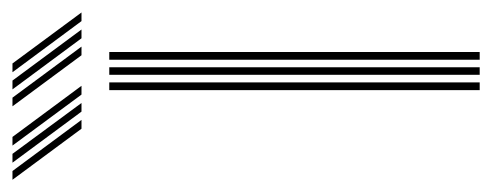

<svg xmlns="http://www.w3.org/2000/svg" viewBox="-350 -534 797 311"><g transform="rotate(-90 48.5 -378.5)"><path d="M107.2 0V-600H119.8V0ZM58 0V-600H70.5V0ZM82.8 0V-600H95V0ZM50.8 -645 -31.8 -756.8H-17.8L65 -645ZM-4.5 -645 -87.2 -756.8H-73L9.8 -645ZM23.2 -645 -59.5 -756.8H-45.2L37.2 -645ZM169.8 -645 87 -756.8H101.2L183.8 -645ZM114.5 -645 31.8 -756.8H45.8L128.5 -645ZM142 -645 59.2 -756.8H73.5L156.2 -645Z"/></g></svg>

Font: Big Shoulders Inline Text Thin Light
Style: Regular
Weight: 300
Version: Version 2.002